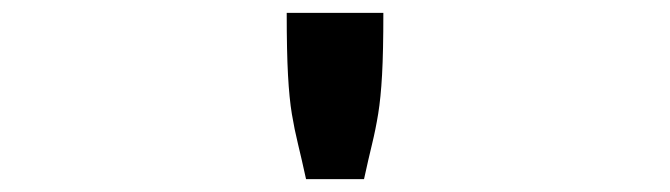

<svg xmlns="http://www.w3.org/2000/svg" viewBox="-20 -685 1040 298"><path d="M425 -665H575Q575 -605 573 -569Q571 -533 567 -508.5Q563 -484 557.5 -461.5Q552 -439 545 -407H455Q448 -439 442.5 -461.5Q437 -484 433 -508Q429 -532 427 -568.5Q425 -605 425 -665Z"/></svg>

Font: Inconsolata UltraExpanded SemiBold
Style: Regular
Weight: 600
Width: 9
Monospace: yes
Designer: Raph Levien, Cyreal, Brenton Simpson
Foundry: Raph Levien, Cyreal, Google
Version: Version 3.001; ttfautohint (v1.8.2.53-6de2)